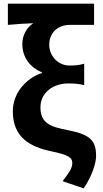

<svg xmlns="http://www.w3.org/2000/svg" viewBox="-20 -818 561 1049"><path d="M437 211C485 141 505 71 505 34C505 -49 473 -83 355 -106C254 -125 201 -145 201 -232C201 -311 270 -362 351 -362C381 -362 407 -361 440 -353V-470C408 -461 391 -460 359 -460C298 -460 249 -512 249 -573C249 -641 298 -682 362 -682H494V-798H23V-682C86 -688 115 -689 162 -691C124 -667 102 -623 102 -577C102 -506 143 -450 209 -423V-419C123 -391 50 -310 50 -210C50 -67 145 -15 262 9C351 28 375 41 375 73C375 102 356 127 322 172Z"/></svg>

Font: Noto Sans Japanese Bold
Style: Bold
Weight: 700
Designer: Ryoko NISHIZUKA (kana & ideographs); Paul D. Hunt (Latin, Greek & Cyrillic); Wenlong ZHANG (bopomofo); Sandoll Communica
Foundry: Adobe Systems Incorporated
Version: Version 1.000;PS 1;hotconv 1.0.78;makeotf.lib2.5.61930